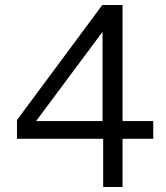

<svg xmlns="http://www.w3.org/2000/svg" viewBox="-20 -743 661 763"><path d="M386.5 -723H467V-262H589V-191.5H467V0H390V-191.5H47.5V-266ZM123.5 -262H387.5V-616.5Z"/></svg>

Font: Public Sans Thin Light
Style: Regular
Weight: 300
Version: Version 1.007